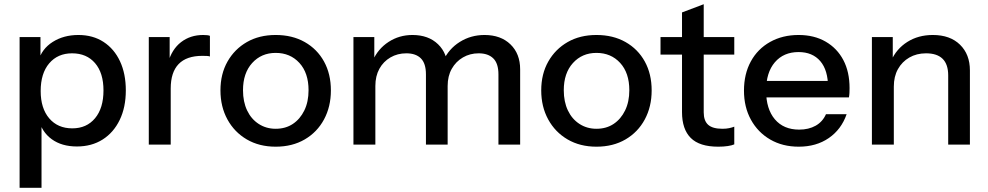

<svg xmlns="http://www.w3.org/2000/svg" viewBox="-20 -686 4690 911"><path d="M345 9Q273 9 225.5 -25.5Q178 -60 163 -122L177 -124V205H73V-510H172V-393L162 -396Q178 -454 230 -487Q282 -520 352 -520Q421 -520 471.5 -487Q522 -454 549.5 -395Q577 -336 577 -257Q577 -177 548 -117Q519 -57 467 -24Q415 9 345 9ZM323 -77Q391 -77 431 -125Q471 -173 471 -257Q471 -340 431 -386.5Q391 -433 322 -433Q254 -433 213.5 -385.5Q173 -338 173 -254Q173 -172 213.5 -124.5Q254 -77 323 -77Z M686 0V-510H785V-383H790V0ZM790 -266 777 -387Q795 -452 839 -486Q883 -520 944 -520Q967 -520 976 -516V-418Q971 -420 962 -420.5Q953 -421 940 -421Q865 -421 827.5 -382Q790 -343 790 -266Z M1288 10Q1210 10 1151 -24.5Q1092 -59 1059 -119.5Q1026 -180 1026 -257Q1026 -335 1059.5 -394Q1093 -453 1151.5 -486.5Q1210 -520 1288 -520Q1367 -520 1426 -486.5Q1485 -453 1517.5 -394Q1550 -335 1550 -257Q1550 -180 1517.5 -119.5Q1485 -59 1426 -24.5Q1367 10 1288 10ZM1288 -75Q1335 -75 1369.5 -98Q1404 -121 1424 -162Q1444 -203 1444 -258Q1444 -340 1400.5 -387.5Q1357 -435 1288 -435Q1220 -435 1176.5 -387Q1133 -339 1133 -258Q1133 -203 1152.5 -162Q1172 -121 1207.5 -98Q1243 -75 1288 -75Z M1657 0V-510H1756V-390H1761V0ZM2001 0V-333Q2001 -385 1977 -409Q1953 -433 1908 -433Q1866 -433 1832.5 -413.5Q1799 -394 1780 -359.5Q1761 -325 1761 -278L1748 -397Q1773 -454 1823.5 -487Q1874 -520 1937 -520Q2013 -520 2058.5 -476Q2104 -432 2104 -360V0ZM2345 0V-333Q2345 -385 2320.5 -409Q2296 -433 2251 -433Q2210 -433 2176.5 -413.5Q2143 -394 2123.5 -359.5Q2104 -325 2104 -278L2083 -397Q2109 -454 2161.5 -487Q2214 -520 2279 -520Q2356 -520 2402 -475.5Q2448 -431 2448 -357V0Z M2810 10Q2732 10 2673 -24.5Q2614 -59 2581 -119.5Q2548 -180 2548 -257Q2548 -335 2581.5 -394Q2615 -453 2673.5 -486.5Q2732 -520 2810 -520Q2889 -520 2948 -486.5Q3007 -453 3039.5 -394Q3072 -335 3072 -257Q3072 -180 3039.5 -119.5Q3007 -59 2948 -24.5Q2889 10 2810 10ZM2810 -75Q2857 -75 2891.5 -98Q2926 -121 2946 -162Q2966 -203 2966 -258Q2966 -340 2922.5 -387.5Q2879 -435 2810 -435Q2742 -435 2698.5 -387Q2655 -339 2655 -258Q2655 -203 2674.5 -162Q2694 -121 2729.5 -98Q2765 -75 2810 -75Z M3388 10Q3299 10 3257.5 -31.5Q3216 -73 3216 -154V-627L3319 -666V-153Q3319 -113 3340 -94Q3361 -75 3408 -75Q3426 -75 3440 -78Q3454 -81 3464 -85V-1Q3453 4 3433 7Q3413 10 3388 10ZM3114 -427V-510H3464V-427Z M3770 10Q3693 10 3634.5 -24Q3576 -58 3543 -118Q3510 -178 3510 -256Q3510 -335 3542.5 -394.5Q3575 -454 3634 -487Q3693 -520 3769 -520Q3843 -520 3897.5 -488.5Q3952 -457 3981.5 -401Q4011 -345 4011 -268Q4011 -256 4010.5 -245.5Q4010 -235 4008 -224H3580V-302H3935L3909 -271Q3909 -353 3872 -396Q3835 -439 3769 -439Q3698 -439 3656.5 -390.5Q3615 -342 3615 -256Q3615 -169 3656.5 -120Q3698 -71 3772 -71Q3817 -71 3850 -89.5Q3883 -108 3899 -144H3997Q3972 -72 3912.5 -31Q3853 10 3770 10Z M4117 0V-510H4216V-390H4221V0ZM4479 0V-328Q4479 -381 4452.5 -407Q4426 -433 4374 -433Q4329 -433 4294.5 -413Q4260 -393 4240.5 -358Q4221 -323 4221 -275L4208 -397Q4233 -454 4285 -487Q4337 -520 4406 -520Q4488 -520 4535 -474Q4582 -428 4582 -352V0Z"/></svg>

Font: Instrument Sans Medium
Style: Regular
Weight: 500
Designer: Rodrigo Fuenzalida
Foundry: fragTYPE
Version: Version 1.000;gftools[0.9.28]